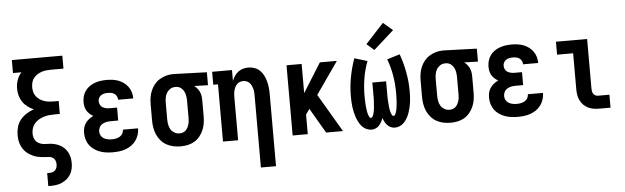

<svg xmlns="http://www.w3.org/2000/svg" viewBox="-56 -986 4612 1417"><g transform="rotate(-5 2250.0 -277.5)"><path d="M250 215V119H266Q278 119 289.5 115.5Q301 112 309.5 103.5Q318 95 321.5 83Q325 71 325 59Q325 45 319 31Q313 17 300.5 9.5Q288 2 273 1Q258 0 243.5 -0.5Q229 -1 214.5 -3Q200 -5 186 -8.5Q172 -12 158.5 -18Q145 -24 132.5 -31.5Q120 -39 109 -49Q98 -59 89.5 -70.5Q81 -82 74.5 -95.5Q68 -109 64 -123Q60 -137 58.5 -151.5Q57 -166 57 -181Q57 -211 65.5 -240.5Q74 -270 93 -293Q112 -316 138 -332.5Q164 -349 193 -359Q169 -369 147.5 -385Q126 -401 111.5 -422.5Q97 -444 90 -469.5Q83 -495 83 -522Q83 -554 93.5 -585Q104 -616 126 -639H63V-735H437V-639H343Q325 -639 307.5 -637Q290 -635 273 -629Q256 -623 241 -613Q226 -603 215 -589Q204 -575 199.5 -557Q195 -539 195 -522Q195 -504 199.5 -486.5Q204 -469 215 -454.5Q226 -440 241 -430Q256 -420 273 -414Q290 -408 307.5 -406Q325 -404 343 -404H381V-308H343Q323 -308 302.5 -306Q282 -304 262.5 -298Q243 -292 225.5 -282Q208 -272 194.5 -257Q181 -242 174.5 -222Q168 -202 168 -182Q168 -165 173.5 -148Q179 -131 191.5 -119.5Q204 -108 220.5 -102.5Q237 -97 254 -96.5Q271 -96 288.5 -95Q306 -94 322.5 -90Q339 -86 354.5 -79Q370 -72 383.5 -61.5Q397 -51 407.5 -37Q418 -23 424.5 -7.5Q431 8 434 25Q437 42 437 60Q437 81 432.5 103Q428 125 416.5 144Q405 163 388 177Q371 191 351 200Q331 209 309 212Q287 215 266 215Z M747 8Q723 8 699 5Q675 2 652.5 -6Q630 -14 609.5 -28Q589 -42 575 -61Q561 -80 554 -104Q547 -128 547 -152Q547 -171 551.5 -190Q556 -209 567 -224.5Q578 -240 593 -252Q608 -264 626 -272Q611 -280 599 -291Q587 -302 578.5 -316Q570 -330 566.5 -346Q563 -362 563 -379Q563 -401 569 -423Q575 -445 588 -463Q601 -481 619.5 -494Q638 -507 659 -514.5Q680 -522 702.5 -525Q725 -528 747 -528Q770 -528 792 -525Q814 -522 835 -514Q856 -506 874 -492.5Q892 -479 905 -461Q918 -443 924.5 -421Q931 -399 931 -377Q931 -376 931 -375.5Q931 -375 931 -375H819Q819 -375 819 -375Q819 -375 819 -375Q819 -388 813 -400Q807 -412 796.5 -419.5Q786 -427 773 -429.5Q760 -432 747 -432Q734 -432 721.5 -429.5Q709 -427 698 -420Q687 -413 681 -401.5Q675 -390 675 -377Q675 -363 681 -350.5Q687 -338 698.5 -331Q710 -324 723.5 -321Q737 -318 750 -318H806V-222H750Q734 -222 718 -219Q702 -216 688 -207.5Q674 -199 666.5 -184.5Q659 -170 659 -154Q659 -138 666.5 -124Q674 -110 687.5 -102Q701 -94 716.5 -91Q732 -88 747 -88Q763 -88 778 -91Q793 -94 806 -101.5Q819 -109 827 -122.5Q835 -136 835 -152Q835 -152 835 -152Q835 -152 835 -152H947Q947 -151 947 -151Q947 -151 947 -151Q947 -127 939.5 -104Q932 -81 918 -61.5Q904 -42 884 -28Q864 -14 841.5 -6Q819 2 795 5Q771 8 747 8Z M1249 8Q1222 8 1195.5 2.5Q1169 -3 1145.5 -16Q1122 -29 1104 -49.5Q1086 -70 1075 -95Q1064 -120 1059.5 -146.5Q1055 -173 1055 -200V-320Q1055 -346 1059 -371.5Q1063 -397 1073 -421Q1083 -445 1099.5 -465.5Q1116 -486 1138 -499.5Q1160 -513 1185 -520.5Q1210 -528 1236 -528Q1239 -528 1242.5 -528Q1246 -528 1250 -528L1489 -520V-424L1387 -427Q1399 -418 1409 -406Q1419 -394 1425.5 -380Q1432 -366 1434.5 -350.5Q1437 -335 1437 -320V-200Q1437 -173 1433 -147Q1429 -121 1418.5 -96.5Q1408 -72 1391 -51Q1374 -30 1351 -16.5Q1328 -3 1302 2.5Q1276 8 1249 8ZM1249 -88Q1261 -88 1273.5 -92Q1286 -96 1295 -105Q1304 -114 1310 -125.5Q1316 -137 1319.5 -149.5Q1323 -162 1324 -174.5Q1325 -187 1325 -200V-320Q1325 -338 1322.5 -356.5Q1320 -375 1312 -391.5Q1304 -408 1289 -419.5Q1274 -431 1255 -432H1250Q1249 -432 1247.5 -432Q1246 -432 1244 -432Q1225 -432 1208.5 -421Q1192 -410 1182.5 -393.5Q1173 -377 1170 -358Q1167 -339 1167 -320V-200Q1167 -180 1170.5 -160.5Q1174 -141 1184 -124.5Q1194 -108 1211.5 -98Q1229 -88 1249 -88Z M1825 215V-320Q1825 -333 1824 -345.5Q1823 -358 1819.5 -370Q1816 -382 1810.5 -393.5Q1805 -405 1796 -414Q1787 -423 1775 -427.5Q1763 -432 1750 -432Q1737 -432 1725 -427.5Q1713 -423 1704 -414Q1695 -405 1689.5 -393.5Q1684 -382 1680.5 -370Q1677 -358 1676 -345.5Q1675 -333 1675 -320V0H1563V-424H1528V-520H1675V-439Q1682 -458 1693.5 -475Q1705 -492 1721 -504.5Q1737 -517 1756.5 -522.5Q1776 -528 1796 -528Q1820 -528 1842.5 -520Q1865 -512 1882 -495.5Q1899 -479 1909.5 -457.5Q1920 -436 1926 -413.5Q1932 -391 1934.5 -367.5Q1937 -344 1937 -320V215Z M2079 0V-520H2191V-304L2326 -520H2452L2286 -282L2452 0H2327L2219 -185L2191 -145V0Z M2837 8Q2821 8 2806 1.5Q2791 -5 2780.5 -16.5Q2770 -28 2762.5 -42Q2755 -56 2750 -71Q2745 -56 2737.5 -42Q2730 -28 2719.5 -16.5Q2709 -5 2694 1.5Q2679 8 2663 8Q2644 8 2625.5 -0.5Q2607 -9 2593.5 -24Q2580 -39 2570.5 -56.5Q2561 -74 2554.5 -93Q2548 -112 2543.5 -131.5Q2539 -151 2536.5 -170.5Q2534 -190 2533 -210Q2532 -230 2532 -250Q2532 -321 2545 -391Q2558 -461 2582 -528L2677 -499Q2654 -439 2643.5 -375.5Q2633 -312 2633 -248Q2633 -241 2633 -233.5Q2633 -226 2633.5 -218.5Q2634 -211 2634 -203.5Q2634 -196 2634.5 -188.5Q2635 -181 2635.5 -173.5Q2636 -166 2637 -158.5Q2638 -151 2639 -144Q2640 -137 2641 -129.5Q2642 -122 2644 -115Q2646 -108 2648.5 -100.5Q2651 -93 2655 -86Q2659 -79 2666 -79Q2673 -79 2677 -85.5Q2681 -92 2683.5 -98Q2686 -104 2687.5 -111Q2689 -118 2690.5 -124.5Q2692 -131 2693 -138Q2694 -145 2694.5 -151.5Q2695 -158 2695.5 -165Q2696 -172 2696.5 -178.5Q2697 -185 2697.5 -192Q2698 -199 2698.5 -205.5Q2699 -212 2699 -219Q2699 -226 2699 -233Q2699 -240 2699 -246.5Q2699 -253 2699 -260V-338H2801V-260Q2801 -253 2801 -246.5Q2801 -240 2801 -233Q2801 -226 2801 -219Q2801 -212 2801.5 -205.5Q2802 -199 2802.5 -192Q2803 -185 2803.5 -178.5Q2804 -172 2804.5 -165Q2805 -158 2805.5 -151.5Q2806 -145 2807 -138Q2808 -131 2809.5 -124.5Q2811 -118 2812.5 -111Q2814 -104 2816.5 -98Q2819 -92 2823 -85.5Q2827 -79 2834 -79Q2841 -79 2845 -86Q2849 -93 2851.5 -100.5Q2854 -108 2856 -115Q2858 -122 2859 -129.5Q2860 -137 2861 -144Q2862 -151 2863 -158.5Q2864 -166 2864.5 -173.5Q2865 -181 2865.5 -188.5Q2866 -196 2866 -203.5Q2866 -211 2866.5 -218.5Q2867 -226 2867 -233.5Q2867 -241 2867 -248Q2867 -312 2856.5 -375.5Q2846 -439 2823 -499L2918 -528Q2942 -461 2955 -391Q2968 -321 2968 -250Q2968 -230 2967 -210Q2966 -190 2963.5 -170.5Q2961 -151 2956.5 -131.5Q2952 -112 2945.5 -93Q2939 -74 2929.5 -56.5Q2920 -39 2906.5 -24Q2893 -9 2874.5 -0.5Q2856 8 2837 8ZM2735 -576 2680 -624 2815 -770 2885 -710Z M3249 8Q3222 8 3195.5 2.5Q3169 -3 3145.5 -16Q3122 -29 3104 -49.5Q3086 -70 3075 -95Q3064 -120 3059.5 -146.5Q3055 -173 3055 -200V-320Q3055 -346 3059 -371.5Q3063 -397 3073 -421Q3083 -445 3099.5 -465.5Q3116 -486 3138 -499.5Q3160 -513 3185 -520.5Q3210 -528 3236 -528Q3239 -528 3242.5 -528Q3246 -528 3250 -528L3489 -520V-424L3387 -427Q3399 -418 3409 -406Q3419 -394 3425.5 -380Q3432 -366 3434.5 -350.5Q3437 -335 3437 -320V-200Q3437 -173 3433 -147Q3429 -121 3418.5 -96.5Q3408 -72 3391 -51Q3374 -30 3351 -16.5Q3328 -3 3302 2.5Q3276 8 3249 8ZM3249 -88Q3261 -88 3273.5 -92Q3286 -96 3295 -105Q3304 -114 3310 -125.5Q3316 -137 3319.5 -149.5Q3323 -162 3324 -174.5Q3325 -187 3325 -200V-320Q3325 -338 3322.5 -356.5Q3320 -375 3312 -391.5Q3304 -408 3289 -419.5Q3274 -431 3255 -432H3250Q3249 -432 3247.5 -432Q3246 -432 3244 -432Q3225 -432 3208.5 -421Q3192 -410 3182.5 -393.5Q3173 -377 3170 -358Q3167 -339 3167 -320V-200Q3167 -180 3170.5 -160.5Q3174 -141 3184 -124.5Q3194 -108 3211.5 -98Q3229 -88 3249 -88Z M3747 8Q3723 8 3699 5Q3675 2 3652.5 -6Q3630 -14 3609.5 -28Q3589 -42 3575 -61Q3561 -80 3554 -104Q3547 -128 3547 -152Q3547 -171 3551.5 -190Q3556 -209 3567 -224.5Q3578 -240 3593 -252Q3608 -264 3626 -272Q3611 -280 3599 -291Q3587 -302 3578.5 -316Q3570 -330 3566.5 -346Q3563 -362 3563 -379Q3563 -401 3569 -423Q3575 -445 3588 -463Q3601 -481 3619.5 -494Q3638 -507 3659 -514.5Q3680 -522 3702.5 -525Q3725 -528 3747 -528Q3770 -528 3792 -525Q3814 -522 3835 -514Q3856 -506 3874 -492.5Q3892 -479 3905 -461Q3918 -443 3924.5 -421Q3931 -399 3931 -377Q3931 -376 3931 -375.5Q3931 -375 3931 -375H3819Q3819 -375 3819 -375Q3819 -375 3819 -375Q3819 -388 3813 -400Q3807 -412 3796.5 -419.5Q3786 -427 3773 -429.5Q3760 -432 3747 -432Q3734 -432 3721.5 -429.5Q3709 -427 3698 -420Q3687 -413 3681 -401.5Q3675 -390 3675 -377Q3675 -363 3681 -350.5Q3687 -338 3698.5 -331Q3710 -324 3723.5 -321Q3737 -318 3750 -318H3806V-222H3750Q3734 -222 3718 -219Q3702 -216 3688 -207.5Q3674 -199 3666.5 -184.5Q3659 -170 3659 -154Q3659 -138 3666.5 -124Q3674 -110 3687.5 -102Q3701 -94 3716.5 -91Q3732 -88 3747 -88Q3763 -88 3778 -91Q3793 -94 3806 -101.5Q3819 -109 3827 -122.5Q3835 -136 3835 -152Q3835 -152 3835 -152Q3835 -152 3835 -152H3947Q3947 -151 3947 -151Q3947 -151 3947 -151Q3947 -127 3939.5 -104Q3932 -81 3918 -61.5Q3904 -42 3884 -28Q3864 -14 3841.5 -6Q3819 2 3795 5Q3771 8 3747 8Z M4349 0Q4328 0 4307.5 -3.5Q4287 -7 4268.5 -16Q4250 -25 4235 -40Q4220 -55 4210.5 -74Q4201 -93 4197.5 -113.5Q4194 -134 4194 -155V-424H4075V-520H4306V-155Q4306 -144 4307.5 -134Q4309 -124 4314.5 -115Q4320 -106 4329.5 -101Q4339 -96 4349 -96H4434V0Z"/></g></svg>

Font: Iosevka Gothic
Style: Bold
Weight: 700
Monospace: yes
Designer: Belleve Invis
Foundry: Belleve Invis
Version: Version 15.5.1; ttfautohint (v1.8.4)